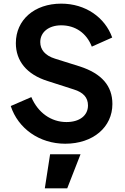

<svg xmlns="http://www.w3.org/2000/svg" viewBox="-20 -777 687 1054"><path d="M338 12C491 12 597 -79 597 -206C597 -306 538 -373 419 -412L282 -455C227 -472 201 -505 201 -546C201 -601 248 -638 316 -638C393 -638 455 -596 484 -521L596 -571C556 -682 449 -757 316 -757C169 -757 67 -668 67 -540C67 -443 126 -368 242 -332L385 -286C437 -270 463 -242 463 -198C463 -143 417 -107 345 -107C260 -107 188 -159 152 -244L39 -195C79 -72 196 12 338 12ZM349 257 422 70H255L226 257Z"/></svg>

Font: Plus Jakarta Sans
Style: Bold
Weight: 700
Designer: Gumpita Rahayu
Foundry: Tokotype
Version: Version 2.071;gftools[0.9.30]